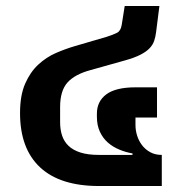

<svg xmlns="http://www.w3.org/2000/svg" viewBox="-20 -622 595 642"><path d="M311 0Q181 0 114 -62.5Q47 -125 47 -244Q47 -303 64 -342Q81 -381 108 -406Q135 -431 167.5 -445Q200 -459 231 -468L337 -499Q359 -506 371.5 -512.5Q384 -519 387 -539L397 -602H513L502 -515Q500 -499 495.5 -485.5Q491 -472 480 -460.5Q469 -449 449.5 -439Q430 -429 398 -420L284 -388Q231 -374 206 -346.5Q181 -319 181 -264V-213Q181 -189 187.5 -169Q194 -149 209 -134.5Q224 -120 249 -112Q274 -104 311 -104H423V-109Q400 -113 378.5 -122Q357 -131 340.5 -145.5Q324 -160 314 -181.5Q304 -203 304 -232V-242Q304 -283 335.5 -306.5Q367 -330 433 -330H505V-229H433V-204Q433 -186 438.5 -168.5Q444 -151 455 -136.5Q466 -122 482.5 -113Q499 -104 521 -104V0Z"/></svg>

Font: IBM Plex Sans Thai SemiBold
Style: Regular
Weight: 600
Designer: Mike Abbink, Paul van der Laan, Pieter van Rosmalen, Ben Mitchell, Mark Frömberg
Foundry: Bold Monday
Version: Version 1.1